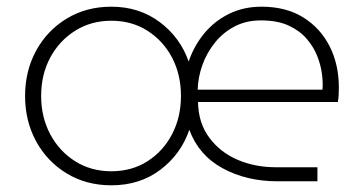

<svg xmlns="http://www.w3.org/2000/svg" viewBox="-20 -542 1088 574"><path d="M313 12Q238 12 179.5 -23.5Q121 -59 88 -119.5Q55 -180 55 -255Q55 -330 88 -390.5Q121 -451 179.5 -486.5Q238 -522 313 -522Q396 -522 457.5 -476Q519 -430 544 -358Q560 -405 590.5 -442Q621 -479 664.5 -500.5Q708 -522 762 -522Q835 -522 886.5 -490Q938 -458 965.5 -403.5Q993 -349 993 -281Q993 -270 992.5 -259Q992 -248 990 -237H572Q573 -174 606 -130Q639 -86 691 -64Q743 -42 804 -42H929V0H810Q717 0 645.5 -39Q574 -78 546 -154Q521 -81 459.5 -34.5Q398 12 313 12ZM313 -30Q374 -30 421 -60Q468 -90 494.5 -141Q521 -192 521 -255Q521 -319 494.5 -369.5Q468 -420 421 -450Q374 -480 313 -480Q252 -480 204.5 -450Q157 -420 130 -369.5Q103 -319 103 -255Q103 -192 130 -141Q157 -90 204.5 -60Q252 -30 313 -30ZM571 -274H944Q946 -294 942.5 -321Q939 -348 928 -375.5Q917 -403 896 -427Q875 -451 842 -466Q809 -481 760 -481Q716 -481 681.5 -463Q647 -445 622.5 -414.5Q598 -384 585 -347.5Q572 -311 571 -274Z"/></svg>

Font: MuseoModerno Thin ExtraLight
Style: Regular
Weight: 250
Version: Version 1.002